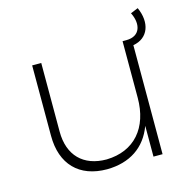

<svg xmlns="http://www.w3.org/2000/svg" viewBox="-97 -739 834 837"><g transform="rotate(-15 320.0 -321.0)"><path d="M596 -643 562 -629C589 -576 577 -521 512 -521H495V-266C495 -130 421 -44 295 -41C190 -41 128 -104 128 -211V-521H87V-203C87 -75 160 1 286 1C389 0 462 -49 495 -139V0H536V-492C606 -504 629 -570 596 -643Z"/></g></svg>

Font: Montserrat arm ExtraLight
Style: Regular
Weight: 275
Designer: Julieta Ulanovsky
Foundry: Julieta Ulanovsky
Version: Version 6.000;PS 006.000;hotconv 1.0.88;makeotf.lib2.5.64775